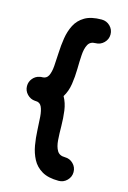

<svg xmlns="http://www.w3.org/2000/svg" viewBox="-118 -800 578 867"><g transform="rotate(15 171.0 -367.0)"><path d="M301.8 -45.4Q301.8 -22.9 285.6 -6.6Q269.5 9.8 246.6 9.8Q197.3 9.8 168 -7.6Q138.7 -24.9 123.5 -53.7Q108.4 -82.5 102.5 -116.7Q96.7 -150.9 95.2 -185.1Q93.8 -219.2 91.6 -248Q89.4 -276.9 81.3 -294.2Q73.2 -311.5 53.7 -311.5Q52.2 -311.5 50.8 -311.5Q50.8 -311.5 50.8 -311.5Q28.8 -313 13.4 -329.1Q-2 -345.2 -2 -367.2Q-2 -387.2 10.5 -402.3Q22.9 -417.5 41.5 -421.4Q41.5 -421.4 42 -421.4Q43 -421.9 43.9 -421.9Q44.4 -421.9 44.9 -422.4Q45.9 -422.4 46.9 -422.4Q47.4 -422.4 47.9 -422.4Q48.3 -422.9 49.3 -422.9Q49.8 -422.9 50.8 -422.9Q50.8 -422.9 51.8 -422.9Q52.7 -422.9 53.7 -422.9Q74.2 -422.9 82.8 -440.2Q91.3 -457.5 93.5 -486.3Q95.7 -515.1 97.2 -549.3Q98.6 -583.5 104 -617.7Q109.4 -651.9 124 -680.7Q138.7 -709.5 168 -726.8Q197.3 -744.1 246.6 -744.1Q269.5 -744.1 285.9 -728Q302.2 -711.9 302.2 -689Q302.2 -666.5 285.9 -650.1Q269.5 -633.8 246.6 -633.8Q222.2 -633.8 212.2 -615Q202.1 -596.2 200.2 -565.9Q198.2 -535.6 197.8 -499.8Q197.3 -463.9 191.9 -428.5Q186.5 -393.1 169.4 -365.7Q185.1 -337.9 189.7 -303Q194.3 -268.1 194.6 -232.7Q194.8 -197.3 197 -167.2Q199.2 -137.2 210 -118.9Q220.7 -100.6 246.6 -100.6Q269.5 -100.6 285.6 -84.5Q301.8 -68.4 301.8 -45.4Z"/></g></svg>

Font: Mikhak-FD SemiBold
Style: Regular
Weight: 600
Designer: Amin Abedi
Version: Version 3.2